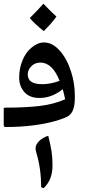

<svg xmlns="http://www.w3.org/2000/svg" viewBox="-28 -823 473 1031"><path d="M1 -141Q-8 -141 -8 -153V-240Q-8 -245 1 -245Q110 -245 185.5 -254Q261 -263 322 -290Q319 -302 316 -316Q313 -330 309 -344Q282 -322 250.5 -309.5Q219 -297 183 -297Q131 -297 103 -328.5Q75 -360 75 -406Q75 -456 93 -499.5Q111 -543 141 -567Q156 -580 173 -587.5Q190 -595 209 -595Q253 -595 292 -552Q331 -509 353 -440Q374 -378 374 -305Q374 -294 373 -274Q372 -254 364.5 -233.5Q357 -213 339 -200Q317 -187 268.5 -173Q220 -159 152 -150Q84 -141 1 -141ZM200 -371Q243 -371 292 -389Q253 -487 189 -487Q159 -487 140 -467Q121 -447 121 -424Q121 -397 140 -384Q159 -371 200 -371ZM207 -656Q158 -695 132 -726Q155 -749 173.5 -768.5Q192 -788 205 -803Q218 -790 235 -772.5Q252 -755 275 -734Q252 -701 207 -656ZM206 188 193 182Q193 84 168 0Q163 -14 163 -27Q163 -47 182 -65.5Q201 -84 231 -94Q244 -43 249 -8.5Q254 26 254 64Q254 102 243 132.5Q232 163 206 188Z"/></svg>

Font: Noto Naskh Arabic UI Semi
Style: Bold
Weight: 700
Designer: Monotype Design Team, David Williams, Mohamad Dakak and Nizar Qandah
Foundry: Monotype Imaging Inc.
Version: Version 2.014; ttfautohint (v1.8.4.7-5d5b)